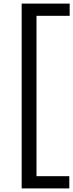

<svg xmlns="http://www.w3.org/2000/svg" viewBox="-20 -828 408 1068"><path d="M100.5 220V-808H367.5V-740H183V152H365.5V220Z"/></svg>

Font: Encode Sans SemiExpanded SemiExpanded
Style: Regular
Weight: 400
Width: 6
Designer: Multiple Designers
Foundry: Impallari Type
Version: Version 3.000; ttfautohint (v1.8.3) -l 8 -r 50 -G 200 -x 14 